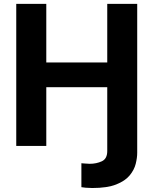

<svg xmlns="http://www.w3.org/2000/svg" viewBox="-20 -747 786 983"><path d="M63.2 0V-727.3H217V-427.2H529.1V-727.3H682.5V35.2Q682.5 60.7 674.9 91.6Q667.3 122.5 644 150.9Q620.7 179.3 574.9 197.4Q529.1 215.6 452.4 215.6Q435.4 215.6 418.7 214.1Q402 212.7 396.7 211.3V88.8Q404.8 89.1 417.8 90.4Q430.8 91.6 439.6 91.6Q473.4 91.6 501.2 78.8Q529.1 66.1 529.1 26.3V-300.4H217V0Z"/></svg>

Font: Inter UI
Style: Bold
Weight: 700
Designer: Rasmus Andersson
Foundry: rsms
Version: 3.2;8d6f07862